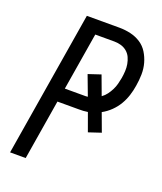

<svg xmlns="http://www.w3.org/2000/svg" viewBox="-136 -824 772 913"><g transform="rotate(20 250.0 -367.5)"><path d="M24 0 145 -735H310Q339 -735 367 -728.5Q395 -722 418 -707Q441 -692 455.5 -668.5Q470 -645 477.5 -618Q485 -591 484.5 -561.5Q484 -532 479 -503Q475 -477 467 -452Q459 -427 445.5 -404Q432 -381 412 -361.5Q392 -342 368 -329L402 -237L339 -216L306 -307Q294 -305 283 -304.5Q272 -304 261 -304H153L103 0ZM165 -374H261Q266 -374 271 -374Q276 -374 281 -375L243 -476L306 -497L342 -400Q356 -410 366 -423.5Q376 -437 383.5 -452Q391 -467 395 -482.5Q399 -498 402 -514Q405 -532 406 -550Q407 -568 404 -585Q401 -602 394 -617.5Q387 -633 374 -644Q361 -655 344.5 -660Q328 -665 310 -665H213Z"/></g></svg>

Font: Iosevka Algr
Style: Italic
Weight: 400
Italic angle: -9°
Monospace: yes
Designer: Belleve Invis
Foundry: Belleve Invis
Version: Version 26.0.2; ttfautohint (v1.8.3)